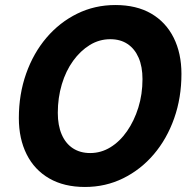

<svg xmlns="http://www.w3.org/2000/svg" viewBox="-20 -732 761 764"><path d="M318 12Q235 12 176 -22Q117 -56 86 -118Q55 -180 55 -262Q55 -357 84 -439Q113 -521 165 -582Q217 -643 287 -677.5Q357 -712 439 -712Q523 -712 581.5 -678Q640 -644 671 -582Q702 -520 702 -438Q702 -343 673 -261Q644 -179 592 -118Q540 -57 470 -22.5Q400 12 318 12ZM339 -123Q382 -123 419.5 -146Q457 -169 485.5 -210Q514 -251 530.5 -304Q547 -357 547 -417Q547 -467 531.5 -502.5Q516 -538 487.5 -557Q459 -576 419 -576Q375 -576 337.5 -553Q300 -530 271 -490Q242 -450 226 -396.5Q210 -343 210 -283Q210 -233 225.5 -197Q241 -161 270 -142Q299 -123 339 -123Z"/></svg>

Font: DM Sans 24pt Black
Style: Italic
Weight: 900
Italic angle: -10°
Designer: Colophon Foundry, Jonny Pinhorn
Foundry: Colophon Foundry
Version: Version 4.004;gftools[0.9.30]